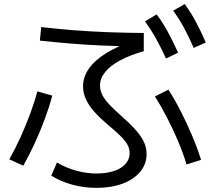

<svg xmlns="http://www.w3.org/2000/svg" viewBox="-20 -875 1040 944"><path d="M454 48.7Q394 48.7 336.8 33.4Q279.7 18 232 -11.3L260 -76Q304.7 -49.4 356.2 -35.4Q407.7 -21.4 458.7 -22Q507.3 -22.7 542.8 -35Q578.3 -47.4 597.8 -69.9Q617.3 -92.3 617.3 -122Q617.3 -144.7 606.1 -164.5Q594.9 -184.3 571.8 -207.1Q548.6 -230 511.6 -260.6Q473.9 -292.3 446.3 -322.7Q418.6 -353 403.5 -384.7Q388.3 -416.3 388.3 -450Q388.3 -496.3 416.8 -537.3Q445.3 -578.3 501.1 -613Q556.9 -647.6 638.2 -676L658.2 -646.6Q566.3 -647.6 486.8 -651Q407.3 -654.3 331.8 -660.5Q256.3 -666.6 176 -675.3L182.7 -742Q262 -732.7 340.8 -726.5Q419.6 -720.3 504.6 -717Q589.6 -713.7 686.9 -712.7V-623.3Q618.3 -603.9 570.2 -577.9Q522 -552 496.9 -520.6Q471.7 -489.3 471.7 -454Q471.7 -429.3 484.2 -406Q496.7 -382.7 521 -357.5Q545.3 -332.3 580.4 -301.3Q614 -272 641.2 -242.8Q668.3 -213.7 684.5 -183.3Q700.7 -153 700.7 -117.3Q700.7 -68.3 669.5 -30.7Q638.3 7 582.7 27.9Q527 48.7 454 48.7ZM25.6 -91.7Q54.3 -142 80.5 -199.5Q106.6 -257 128.3 -315.5Q150 -374 163.6 -425.7L237 -405Q223 -351.3 201 -292Q179 -232.6 151.9 -173.1Q124.7 -113.6 94.4 -60.3ZM897.3 -66.3Q880.3 -123 855.1 -182Q830 -241 800.8 -297.5Q771.6 -354 741.3 -400.7L808 -434Q838.7 -387 868.3 -328.8Q898 -270.7 924 -209.3Q950 -148 968.7 -89ZM796.3 -587.3Q770.6 -643.3 746.4 -686.5Q722.3 -729.6 692.9 -770L750.3 -804.3Q782 -761.3 806.7 -715.5Q831.3 -669.7 855.7 -616ZM932.3 -639.3Q908 -696 884.1 -739.5Q860.3 -783 831.6 -822.6L888.3 -855Q920 -811.3 944.3 -765.5Q968.7 -719.7 991.7 -666Z"/></svg>

Font: M PLUS 2 Thin
Style: Regular
Weight: 100
Designer: Coji Morishita
Foundry: UNDERFOREST DESIGN
Version: Version 1.001